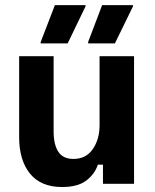

<svg xmlns="http://www.w3.org/2000/svg" viewBox="-20 -720 607 752"><path d="M223.3 12.5Q140 12.5 97.5 -40Q55 -92.5 55 -182.5V-500H190V-205Q190 -154.2 208.3 -125.8Q226.7 -97.5 267.5 -97.5Q316.7 -97.5 343.3 -135.8Q370 -174.2 370 -230V-500H505V0H383.3V-75H363.3Q350.8 -37.5 317.5 -12.5Q284.2 12.5 223.3 12.5ZM245 -550H139.2V-555L195 -700H315V-695ZM430 -550H325.8L325 -555L380 -700H500.8V-695Z"/></svg>

Font: Familjen Grotesk Variable
Style: Regular
Weight: 400
Designer: Anders Wikstroem, Jonas Baeckman, Matilda Gysing, Kristian Moeller
Foundry: Familjen STHLM AB
Version: Version 2.000